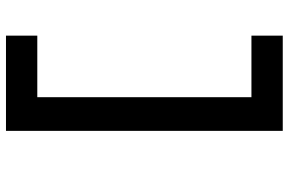

<svg xmlns="http://www.w3.org/2000/svg" viewBox="-178 -660 942 626"><g transform="rotate(90 293.0 -347.0)"><path d="M296.9 104.5V-797.9H406.7V104.5ZM96.2 104.5V2.4H306.6V104.5ZM96.2 -695.8V-797.9H306.6V-695.8Z"/></g></svg>

Font: Cascadia Mono Medium
Style: Regular
Weight: 500
Monospace: yes
Designer: Aaron Bell
Foundry: Saja Typeworks
Version: Version 2407.024